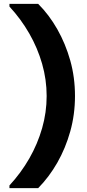

<svg xmlns="http://www.w3.org/2000/svg" viewBox="-20 -831 453 996"><path d="M178 145H29V131Q89 66 132 -9Q175 -84 198.5 -166Q222 -248 222 -333Q222 -418 198.5 -500Q175 -582 132 -657Q89 -732 29 -797V-811H178Q235 -754 277.5 -679Q320 -604 344.5 -517Q369 -430 369 -333Q369 -237 344.5 -149.5Q320 -62 277.5 12.5Q235 87 178 145Z"/></svg>

Font: DM Sans 20pt Black
Style: Regular
Weight: 900
Version: Version 4.004;gftools[0.9.30]